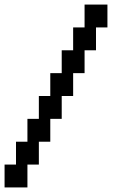

<svg xmlns="http://www.w3.org/2000/svg" viewBox="-20 -820 540 840"><path d="M0 -100V0H100V-100H150V-200H200V-300H250V-400H300V-500H350V-600H400V-700H450V-800H350V-700H300V-600H250V-500H200V-400H150V-300H100V-200H50V-100Z"/></svg>

Font: Analogue OS
Style: Regular
Weight: 400
Designer: AbFarid
Version: Version 1.000